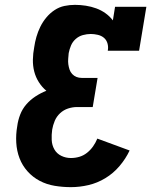

<svg xmlns="http://www.w3.org/2000/svg" viewBox="-20 -763 640 791"><path d="M272 8Q238 8 205 2.5Q172 -3 143.5 -18Q115 -33 93.5 -57Q72 -81 60.5 -111Q49 -141 47 -175Q45 -209 51 -243Q54 -267 63 -290.5Q72 -314 88.5 -333Q105 -352 126.5 -366Q148 -380 171 -389Q153 -404 140 -424.5Q127 -445 121 -468.5Q115 -492 115.5 -517.5Q116 -543 121 -569Q124 -590 130 -611Q136 -632 146 -652.5Q156 -673 171 -691Q186 -709 205 -721.5Q224 -734 245.5 -738.5Q267 -743 289 -743Q311 -743 333.5 -739.5Q356 -736 376.5 -728.5Q397 -721 414.5 -708.5Q432 -696 445 -679L454 -735H583L553 -554H424Q427 -569 423 -583.5Q419 -598 408.5 -607Q398 -616 383 -619.5Q368 -623 354 -623Q338 -623 321.5 -618.5Q305 -614 292 -602.5Q279 -591 272.5 -575.5Q266 -560 263 -544Q262 -533 261 -521Q260 -509 261.5 -498Q263 -487 266.5 -476.5Q270 -466 277.5 -458Q285 -450 295 -446Q305 -442 317 -442H382L362 -322H297Q279 -322 260.5 -316Q242 -310 227.5 -296.5Q213 -283 205.5 -265Q198 -247 195 -229Q192 -208 193 -186.5Q194 -165 204 -147.5Q214 -130 232.5 -121Q251 -112 272 -112Q290 -112 307 -117Q324 -122 338.5 -133.5Q353 -145 363.5 -160Q374 -175 381 -192L514 -143Q498 -109 472.5 -79Q447 -49 414 -29Q381 -9 344.5 -0.5Q308 8 272 8Z"/></svg>

Font: Iosevka Curly Slab HvEx
Style: Italic
Weight: 900
Width: 7
Italic angle: -9°
Monospace: yes
Designer: Belleve Invis
Foundry: Belleve Invis
Version: Version 11.1.0; ttfautohint (v1.8.3)